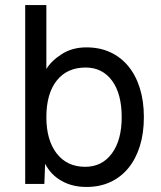

<svg xmlns="http://www.w3.org/2000/svg" viewBox="-20 -730 638 762"><path d="M323 12Q267 12 224.5 -12Q182 -36 159 -80L156 0H80V-710H164V-456Q184 -489 225.5 -515.5Q267 -542 323 -542Q376 -542 418 -522.5Q460 -503 489.5 -467Q519 -431 535 -380Q551 -329 551 -265Q551 -201 535 -150Q519 -99 489.5 -63Q460 -27 418 -7.5Q376 12 323 12ZM318 -68Q385 -68 424 -121Q463 -174 463 -265Q463 -358 424.5 -410Q386 -462 320 -462Q246 -462 205 -410Q164 -358 164 -265Q164 -174 205 -121Q246 -68 318 -68Z"/></svg>

Font: Geist
Style: Regular
Weight: 400
Designer: Basement.studio, Andrés Briganti, Mateo Zaragoza
Foundry: Basement.studio, Vercel, Andrés Briganti, Guido Ferreyra, Mateo Zaragoza
Version: Version 1.401